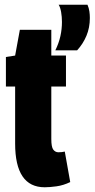

<svg xmlns="http://www.w3.org/2000/svg" viewBox="-20 -782 400 812"><path d="M169 10Q44 10 44 -175V-416H5V-541L44 -547L64 -656H197V-547H259V-416H197V-194Q197 -160 205.5 -149Q214 -138 227 -138Q242 -138 254 -141L277 -12Q248 2 219 6Q190 10 169 10ZM214 -569Q229 -600 235.5 -629.5Q242 -659 242 -689Q242 -711 238.5 -731Q235 -751 228 -762H350Q356 -748 358 -734Q360 -720 360 -706Q360 -665 345.5 -630.5Q331 -596 306 -569Z"/></svg>

Font: Georama ExtraCondensed ExtraBold
Style: Regular
Weight: 800
Width: 2
Designer: Jean-Baptiste Levee
Foundry: Production Type
Version: Version 1.000